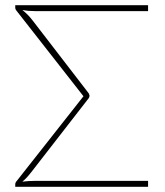

<svg xmlns="http://www.w3.org/2000/svg" viewBox="-20 -723 640 743"><path d="M115.5 -680Q102.5 -680 90.8 -681Q79 -682 66.5 -684.5Q78.5 -674.5 87.2 -665.8Q96 -657 106.5 -643.5L319 -367.5Q323 -363 324.5 -359.5Q326 -356 326.5 -353Q326.5 -345.5 319 -337.5L102 -58Q91 -44 82.8 -35.2Q74.5 -26.5 66.5 -20Q90.5 -23 113.5 -23H553V0H39V-10Q39 -13.5 40.8 -17Q42.5 -20.5 45 -23L303 -350.5L43.5 -682Q39 -687.5 39 -692V-703H553V-680Z"/></svg>

Font: Lato 2
Style: Regular
Weight: 200
Designer: Lukasz Dziedzic with Adam Twardoch and Botio Nikoltchev
Foundry: tyPoland Lukasz Dziedzic
Version: Version 2.015; 2015-08-06; http://www.latofonts.com/